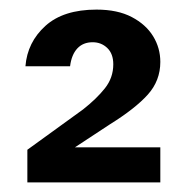

<svg xmlns="http://www.w3.org/2000/svg" viewBox="-20 -732 392 400"><path d="M37 -352V-420L153 -504Q181 -526 198.5 -548Q216 -570 216 -598Q216 -620 203.5 -632Q191 -644 173 -644Q153 -644 141 -631Q129 -618 126 -594H33Q37 -644 74.5 -678Q112 -712 181 -712Q225 -712 254.5 -696.5Q284 -681 299 -656.5Q314 -632 314 -603Q314 -564 288 -535Q262 -506 209 -473L136 -425H314V-352Z"/></svg>

Font: DM Sans 36pt SemiBold
Style: Regular
Weight: 600
Designer: Colophon Foundry, Jonny Pinhorn
Foundry: Colophon Foundry
Version: Version 4.004;gftools[0.9.30]